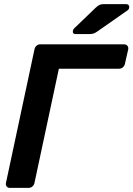

<svg xmlns="http://www.w3.org/2000/svg" viewBox="-20 -916 650 936"><path d="M28 0Q18 0 12.5 -7Q7 -14 9 -24L148 -675Q150 -686 158 -693Q166 -700 176 -700H584Q595 -700 601 -693Q607 -686 605 -675L589 -605Q587 -595 579 -588Q571 -581 560 -581H267L148 -24Q146 -14 138 -7Q130 0 119 0ZM348 -750Q334 -750 335 -764Q336 -772 342 -778L446 -878Q458 -889 466 -892.5Q474 -896 487 -896H594Q603 -896 607 -891Q611 -886 610 -880Q609 -870 601 -865L455 -763Q445 -756 437 -753Q429 -750 417 -750Z"/></svg>

Font: Rubik Medium
Style: Italic
Weight: 500
Italic angle: -12°
Designer: Hubert and Fischer
Foundry: Hubert and Fischer
Version: Version 2.300;gftools[0.9.30]